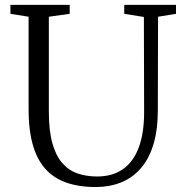

<svg xmlns="http://www.w3.org/2000/svg" viewBox="-20 -763 762 792"><path d="M375 8.5Q280 8.5 218.8 -25.2Q157.5 -59 127.8 -129.8Q98 -200.5 98 -311V-694L23 -706V-743H267.5V-706L181.5 -694V-303Q181.5 -224 196 -172.2Q210.5 -120.5 237 -90.2Q263.5 -60 300 -47.5Q336.5 -35 380.5 -35Q443.5 -35 486.8 -65Q530 -95 552.2 -154.2Q574.5 -213.5 574.5 -301L573.5 -693L492.5 -706V-743H706V-706L632 -694L631 -305Q630.5 -223.5 612 -164.5Q593.5 -105.5 559.2 -67Q525 -28.5 478.2 -10Q431.5 8.5 375 8.5Z"/></svg>

Font: Merriweather 48pt Light
Style: Regular
Weight: 300
Version: Version 2.100